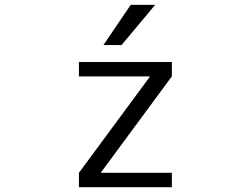

<svg xmlns="http://www.w3.org/2000/svg" viewBox="-20 -777 1040 797"><path d="M307.6 -519.5H693.4V-460L399.4 -61.5V-59.6H693.4V0H307.6V-59.6L601.6 -458V-460H307.6ZM624 -756.8 484.4 -589.8H409.2L522.5 -756.8Z"/></svg>

Font: GenEi Gothic M SemiLight
Style: Regular
Weight: 350
Designer: o_tamon (Modified); [Source Han Sans]
Ryoko NISHIZUKA  (kana & ideographs); Paul D. Hunt (Latin, Greek & Cyrillic); Wenl
Version: Version 1.1a;Original Version 1.004